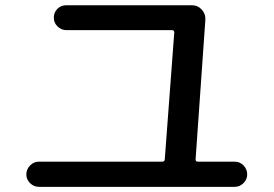

<svg xmlns="http://www.w3.org/2000/svg" viewBox="-20 -725 1040 730"><path d="M127.9 -14.6Q108.4 -14.6 94.2 -28.8Q80.1 -43 80.1 -61.5Q80.1 -81.1 94.2 -95.7Q108.4 -110.4 127.9 -110.4H596.7Q605.5 -110.4 606.4 -118.2L642.6 -601.6Q642.6 -609.4 634.8 -610.4H232.4Q213.9 -610.4 199.2 -624Q184.6 -637.7 184.6 -657.7Q184.6 -677.7 198.2 -691.4Q211.9 -705.1 232.4 -705.1H709Q732.4 -705.1 747.6 -688Q762.7 -670.9 760.7 -648.4L723.6 -118.2Q723.6 -110.4 732.4 -110.4H872.1Q891.6 -110.4 905.8 -96.2Q919.9 -82 919.9 -61.5Q919.9 -43 905.8 -28.8Q891.6 -14.6 872.1 -14.6Z"/></svg>

Font: Rounded Mgen+ 1m medium
Style: Regular
Weight: 500
Designer: [Source Han Sans]
Ryoko NISHIZUKA  (kana & ideographs); Paul D. Hunt (Latin, Greek & Cyrillic); Wenlong ZHANG  (bopomofo
Version: Version 1.059.20150602